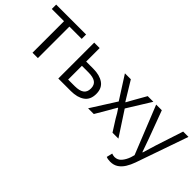

<svg xmlns="http://www.w3.org/2000/svg" viewBox="-5 -1173 2042 2042"><g transform="rotate(45 1016.0 -152.0)"><path d="M213 0V-474H29V-540H479V-474H294V0Z M601 0V-540H683V-337H791Q886 -337 944.5 -296.5Q1003 -256 1003 -170Q1003 -82 944.5 -41Q886 0 791 0ZM683 -66H780Q852 -66 887 -91Q922 -116 922 -170Q922 -224 887 -248.5Q852 -273 780 -273H683Z M1049 0 1228 -282 1063 -540H1152L1227 -417Q1240 -395 1254 -372.5Q1268 -350 1282 -327H1286Q1299 -350 1311 -372.5Q1323 -395 1336 -417L1406 -540H1491L1326 -274L1505 0H1416L1333 -131Q1320 -156 1304.5 -180.5Q1289 -205 1273 -228H1268Q1254 -205 1240 -180.5Q1226 -156 1212 -131L1135 0Z M1616 236Q1580 236 1555 225L1571 159Q1579 162 1590.5 165Q1602 168 1613 168Q1660 168 1690.5 132.5Q1721 97 1739 45L1751 3L1533 -540H1618L1733 -231Q1746 -196 1759.5 -156.5Q1773 -117 1787 -79H1792Q1803 -116 1815 -155.5Q1827 -195 1838 -231L1939 -540H2019L1813 51Q1795 102 1769 144Q1743 186 1706 211Q1669 236 1616 236Z"/></g></svg>

Font: Source Han Sans SC Normal
Style: Regular
Weight: 350
Designer: Ryoko NISHIZUKA 西塚涼子 (kana, bopomofo & ideographs); Paul D. Hunt (Latin, Greek & Cyrillic); Sandoll Communications 산돌커뮤니
Foundry: Adobe
Version: Version 2.004;hotconv 1.0.118;makeotfexe 2.5.65603